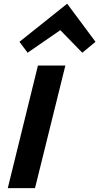

<svg xmlns="http://www.w3.org/2000/svg" viewBox="-20 -967 511 987"><path d="M471 -752 403 -696 290 -812 122 -696 80 -752 324 -947H326ZM160 0H20L175 -630H316Z"/></svg>

Font: TypoPRO Sinkin Sans
Style: 600 SemiBold Italic
Weight: 600
Italic angle: -112°
Designer: Keith Bates
Foundry: K-Type
Version: Sinkin Sans (version 1.0)  by Keith Bates   •   © 2014   www